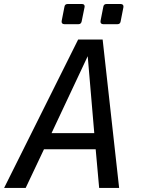

<svg xmlns="http://www.w3.org/2000/svg" viewBox="-69 -923 691 943"><path d="M247.1 -804.2H316.4C325.2 -804.2 330.1 -809.1 332 -817.4L346.2 -887.2C346.7 -888.7 346.7 -890.1 346.7 -891.6C346.7 -898.9 342.3 -903.3 333.5 -903.3H263.2C254.4 -903.3 249 -898.9 247.6 -890.1L233.9 -820.3C231.9 -810.5 237.3 -804.2 247.1 -804.2ZM438 -804.2H507.8C516.6 -804.2 522 -808.6 523.4 -817.4L537.1 -887.2C539.1 -897 533.7 -903.3 523.9 -903.3H454.1C445.3 -903.3 439.9 -898.9 438.5 -890.1L424.8 -820.3C422.9 -810.5 428.2 -804.2 438 -804.2ZM-48.8 0H57.1L147 -189.9H400.9L418 0H516.1L435.1 -729H314.9ZM184.1 -269 361.8 -647 394 -269Z"/></svg>

Font: Hack
Style: Oblique
Weight: 400
Italic angle: -12°
Monospace: yes
Designer: Christopher Simpkins
Foundry: Christopher Simpkins
Version: Version 2.010